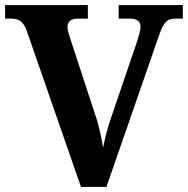

<svg xmlns="http://www.w3.org/2000/svg" viewBox="-20 -734 738 754"><path d="M85 -613 298 0H398L602 -588C623 -649 636 -661 670 -661H698V-714H446V-661H489C519 -661 532 -649 532 -629C532 -616 526 -596 519 -573L417 -274C403 -235 391 -187 385 -154C379 -190 368 -244 356 -277L256 -582C251 -598 245 -615 245 -628C245 -650 260 -661 287 -661H325V-714H0V-661H23C51 -661 72 -651 85 -613Z"/></svg>

Font: Noto Serif Malayalam
Style: Bold
Weight: 700
Designer: Indian type Foundry, Jelle Bosma, Monotype Design Team
Foundry: Monotype Imaging Inc.
Version: Version 2.104